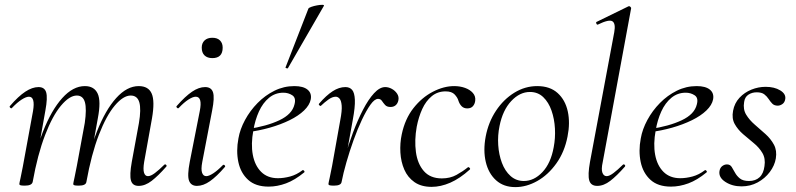

<svg xmlns="http://www.w3.org/2000/svg" viewBox="-20 -751 3253 785"><path d="M546.8 9Q521.6 9 515.4 -13.2Q509.2 -35.4 518.8 -89L548 -248Q557.6 -304.8 549.6 -332.6Q541.6 -360.4 514.4 -360.4Q484 -360.4 449.4 -319.5Q414.8 -278.6 384.2 -199.6Q353.6 -120.6 333.2 -7.2L321.6 -8.2Q341.6 -125.4 376.4 -213.5Q411.2 -301.6 455.2 -350.3Q499.2 -399 547.2 -399Q587 -399 600.3 -368.2Q613.6 -337.4 601.4 -267L569.4 -89Q564.4 -58.6 568.9 -44.7Q573.4 -30.8 584.8 -30.8Q596.6 -30.8 613.5 -43.6Q630.4 -56.4 651.2 -77Q655.2 -81 659.2 -77Q663.2 -73 659.2 -69Q626.6 -32 600 -11.5Q573.4 9 546.8 9ZM81.6 8Q67.4 8 63.2 6.3Q59 4.6 59 1.6Q59 -1.6 64.1 -24Q69.2 -46.4 73.2 -69.2L115 -297Q124.8 -355.6 98.4 -355.6Q86.8 -355.6 68.7 -344Q50.6 -332.4 29.2 -310Q26.2 -306 21.8 -310.5Q17.4 -315 21.2 -318.2Q54.8 -357.2 83.4 -376.1Q112 -395 137.6 -395Q162.4 -395 168.8 -373.3Q175.2 -351.6 165.6 -299.4L113.6 -7.2Q110.2 8 81.6 8ZM302 8Q287.8 8 283.6 6.3Q279.4 4.6 279.4 1.6Q279.4 -1.6 284.9 -26.4Q290.4 -51.2 294.4 -74L326.6 -248.4Q334.8 -305.4 327.2 -332.9Q319.6 -360.4 294 -360.4Q264 -360.4 229.3 -319Q194.6 -277.6 164.2 -198.5Q133.8 -119.4 113.6 -7.2L101.2 -8.2Q121 -124.8 155.7 -212.9Q190.4 -301 234.5 -350Q278.6 -399 327 -399Q365 -399 379.3 -368.4Q393.6 -337.8 380 -267.4L333.2 -7.2Q331 8 302 8Z M785.2 9Q761 9 753 -12Q745 -33 755.8 -89L796.8 -297Q808.4 -355.6 780.2 -355.6Q768.6 -355.6 750.5 -344Q732.4 -332.4 711.2 -310Q708 -306 703.6 -310.5Q699.2 -315 703 -318.2Q737.4 -357.2 765.2 -376.1Q793 -395 818.6 -395Q844.2 -395 851 -373.3Q857.8 -351.6 847.4 -299.4L807 -89Q801.2 -58.6 806.2 -44.7Q811.2 -30.8 823.2 -30.8Q834.2 -30.8 852 -42.4Q869.8 -54 890.6 -75.4Q894.6 -79.4 898.6 -75Q902.6 -70.6 898.6 -67.4Q866 -29.6 838.6 -10.3Q811.2 9 785.2 9ZM848.2 -513.4Q827.8 -513.4 816.3 -524.4Q804.8 -535.4 804.8 -556.2Q804.8 -574.6 816.3 -585.6Q827.8 -596.6 848.2 -596.6Q868.6 -596.6 879.5 -585.6Q890.4 -574.6 890.4 -556.2Q890.4 -513.4 848.2 -513.4Z M1078.2 12Q1025 12 994.5 -15.8Q964 -43.6 954.5 -88.6Q945 -133.6 954.8 -185Q961.2 -222.4 981.8 -260.5Q1002.4 -298.6 1033.2 -329.9Q1064 -361.2 1102.2 -380.1Q1140.4 -399 1183.4 -399Q1219.6 -399 1237.3 -384.6Q1255 -370.2 1250.6 -345Q1246 -321.4 1223.2 -299.4Q1200.4 -277.4 1164.1 -259.6Q1127.8 -241.8 1083.3 -229.1Q1038.8 -216.4 991.2 -210.6L993.2 -223.6Q1069.8 -234.6 1122.2 -259.3Q1174.6 -284 1184 -324Q1191.2 -350.8 1175.1 -361.4Q1159 -372 1138.6 -372Q1105.2 -372 1079.9 -351.1Q1054.6 -330.2 1038.7 -295.2Q1022.8 -260.2 1015.8 -218Q1005.4 -162.2 1013.6 -118.2Q1021.8 -74.2 1047.8 -48.3Q1073.8 -22.4 1116.4 -22.4Q1140.2 -22.4 1166.3 -29.4Q1192.4 -36.4 1216.8 -55Q1219.6 -57 1223.1 -53Q1226.6 -49 1223.8 -46.2Q1185.8 -14.8 1149.7 -1.4Q1113.6 12 1078.2 12ZM1157.6 -473Q1156.6 -470 1151.1 -472Q1145.6 -474 1147.6 -476L1241 -716Q1242.8 -719.4 1252.9 -723Q1263 -726.6 1275.8 -729Q1288.6 -731.4 1297.5 -731.3Q1306.4 -731.2 1304.2 -727Z M1376.6 -7.2 1366.6 -8.2Q1375 -53.2 1389.6 -105.7Q1404.2 -158.2 1423.3 -209.2Q1442.4 -260.2 1464.2 -302.3Q1486 -344.4 1509.2 -369.7Q1532.4 -395 1555 -395Q1568.6 -395 1582 -387.7Q1595.4 -380.4 1603.6 -368Q1611.8 -355.6 1608.8 -341Q1606.2 -328 1597.8 -320.8Q1589.4 -313.6 1576.8 -313.6Q1561.8 -313.6 1554.4 -321.9Q1547 -330.2 1541.5 -338.5Q1536 -346.8 1525.8 -346.8Q1511.6 -346.8 1494.8 -323.3Q1478 -299.8 1459.9 -261.6Q1441.8 -223.4 1425.5 -177.9Q1409.2 -132.4 1396.3 -87.4Q1383.4 -42.4 1376.6 -7.2ZM1345.4 8Q1331.2 8 1327 6.3Q1322.8 4.6 1322.8 1.6Q1322.8 -1.6 1328.4 -26.4Q1334 -51.2 1338 -74L1371 -258.6Q1378.8 -298.8 1377 -319.3Q1375.2 -339.8 1368.3 -347.7Q1361.4 -355.6 1352.6 -355.6Q1338.8 -355.6 1322.7 -344Q1306.6 -332.4 1292.4 -318.8Q1290 -316.4 1286 -320.1Q1282 -323.8 1284.4 -327Q1314 -361.2 1340.2 -378.1Q1366.4 -395 1392 -395Q1410 -395 1419.8 -383.4Q1429.6 -371.8 1430.9 -342.8Q1432.2 -313.8 1422.4 -261L1376.6 -7.2Q1374.4 8 1345.4 8Z M1744.8 13Q1702.2 13 1674.5 -6.4Q1646.8 -25.8 1633 -57.6Q1619.2 -89.4 1617 -127.4Q1614.8 -165.4 1622.6 -202Q1636 -265.2 1670.3 -308.8Q1704.6 -352.4 1749.4 -375.7Q1794.2 -399 1837 -399Q1860.8 -399 1881.2 -391.7Q1901.6 -384.4 1913.3 -371Q1925 -357.6 1923 -340Q1922 -327.2 1914.1 -317.5Q1906.2 -307.8 1890.4 -307.8Q1876.2 -307.8 1867.4 -316.7Q1858.6 -325.6 1854 -340Q1850.8 -351.8 1839 -364.6Q1827.2 -377.4 1801.8 -377.4Q1769 -377.4 1745.1 -357.6Q1721.2 -337.8 1706.4 -305.4Q1691.6 -273 1683.8 -233Q1674 -178 1680.5 -129.6Q1687 -81.2 1713.1 -51.4Q1739.2 -21.6 1786.6 -21.6Q1820.4 -21.6 1846.3 -35.9Q1872.2 -50.2 1893 -67Q1895.8 -69 1899.8 -65Q1903.8 -61 1901 -58Q1860 -21 1820.9 -4Q1781.8 13 1744.8 13Z M2087 14Q2039.2 14 2008.3 -13.8Q1977.4 -41.6 1966.2 -88.6Q1955 -135.6 1965.8 -193Q1977 -251.6 2007.8 -298.1Q2038.6 -344.6 2082.6 -371.8Q2126.6 -399 2176.4 -399Q2228.4 -399 2259.8 -370.7Q2291.2 -342.4 2301.4 -295.5Q2311.6 -248.6 2300.4 -193Q2288.2 -129.8 2254.7 -82.9Q2221.2 -36 2176.8 -11Q2132.4 14 2087 14ZM2121.8 -11Q2163.4 -11 2197.7 -47.3Q2232 -83.6 2243.8 -149Q2251 -186 2248.9 -225.3Q2246.8 -264.6 2235 -298.6Q2223.2 -332.6 2201.2 -353.8Q2179.2 -375 2146.6 -375Q2105 -375 2070.2 -337.8Q2035.4 -300.6 2022.4 -236Q2014.4 -197.4 2017 -158Q2019.6 -118.6 2032.1 -85.2Q2044.6 -51.8 2067.4 -31.4Q2090.2 -11 2121.8 -11Z M2421.8 9Q2395.8 9 2389.2 -13.2Q2382.6 -35.4 2392.2 -89L2491.4 -619.4Q2497.8 -654.6 2484.1 -663.8Q2470.4 -673 2424.6 -650.6Q2420.6 -648.8 2418.2 -654.8Q2415.8 -660.8 2419.8 -661.8L2549.2 -725Q2553.4 -727 2557.4 -723Q2561.4 -719 2560.4 -717L2444.4 -89Q2437.6 -58.6 2443 -44.7Q2448.4 -30.8 2460.4 -30.8Q2471.4 -30.8 2488.4 -43.6Q2505.4 -56.4 2526.2 -77Q2530.2 -81 2534.2 -77Q2538.2 -73 2534.2 -69Q2501.6 -32 2475 -11.5Q2448.4 9 2421.8 9Z M2723.2 12Q2670 12 2639.5 -15.8Q2609 -43.6 2599.5 -88.6Q2590 -133.6 2599.8 -185Q2606.2 -222.4 2626.8 -260.5Q2647.4 -298.6 2678.2 -329.9Q2709 -361.2 2747.2 -380.1Q2785.4 -399 2828.4 -399Q2864.6 -399 2882.3 -384.6Q2900 -370.2 2895.6 -345Q2891 -321.4 2868.2 -299.4Q2845.4 -277.4 2809.1 -259.6Q2772.8 -241.8 2728.3 -229.1Q2683.8 -216.4 2636.2 -210.6L2638.2 -223.6Q2714.8 -234.6 2767.2 -259.3Q2819.6 -284 2829 -324Q2836.2 -350.8 2820.1 -361.4Q2804 -372 2783.6 -372Q2750.2 -372 2724.9 -351.1Q2699.6 -330.2 2683.7 -295.2Q2667.8 -260.2 2660.8 -218Q2650.4 -162.2 2658.6 -118.2Q2666.8 -74.2 2692.8 -48.3Q2718.8 -22.4 2761.4 -22.4Q2785.2 -22.4 2811.3 -29.4Q2837.4 -36.4 2861.8 -55Q2864.6 -57 2868.1 -53Q2871.6 -49 2868.8 -46.2Q2830.8 -14.8 2794.7 -1.4Q2758.6 12 2723.2 12Z M3011.8 11Q2974 11 2945.8 -7.2Q2917.6 -25.4 2921.6 -51.4Q2923.8 -65 2932.8 -71.9Q2941.8 -78.8 2952.2 -78.8Q2965 -78.8 2971.6 -68.4Q2978.2 -58 2985.2 -44.9Q2992.2 -31.8 3005 -21.4Q3017.8 -11 3042.2 -11Q3069 -11 3085.4 -26.2Q3101.8 -41.4 3105.6 -71.8Q3110.4 -103 3097.1 -125.5Q3083.8 -148 3061.5 -166.1Q3039.2 -184.2 3017.8 -202.8Q2996.4 -221.4 2983.8 -244.1Q2971.2 -266.8 2977.2 -298.2Q2983 -329.4 3003.4 -351.3Q3023.8 -373.2 3052.2 -384.6Q3080.6 -396 3110.2 -396Q3146 -396 3169.8 -381.6Q3193.6 -367.2 3190.6 -346.4Q3188.4 -332 3178.8 -325.5Q3169.2 -319 3160 -319Q3145.6 -319 3137.6 -327.2Q3129.6 -335.4 3122.5 -346.3Q3115.4 -357.2 3104.8 -365.4Q3094.2 -373.6 3073.6 -373.6Q3054.8 -373.6 3040 -364Q3025.2 -354.4 3022.4 -333.8Q3017.4 -304.2 3030.7 -282.2Q3044 -260.2 3066 -241.3Q3088 -222.4 3109.8 -202.8Q3131.6 -183.2 3144.4 -159.2Q3157.2 -135.2 3152 -103.2Q3147.2 -74.2 3127.4 -47.8Q3107.6 -21.4 3077.7 -5.2Q3047.8 11 3011.8 11Z"/></svg>

Font: Cormorant Light
Style: Italic
Weight: 300
Italic angle: -10°
Designer: Christian Thalmann (Catharsis Fonts)
Foundry: Catharsis Fonts
Version: Version 4.000